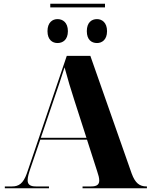

<svg xmlns="http://www.w3.org/2000/svg" viewBox="-20 -1015 812 1035"><path d="M251 -975H546V-995H251ZM290 -783C318 -783 346 -800 346 -847C346 -894 318 -912 290 -912C263 -912 236 -894 236 -847C236 -800 263 -783 290 -783ZM503 -783C529 -783 557 -800 557 -847C557 -894 529 -912 503 -912C474 -912 448 -894 448 -847C448 -800 474 -783 503 -783ZM6 0H244V-10H173C142 -10 129 -21 129 -43C129 -60 135 -81 144 -107L197 -262H449L504 -91C511 -71 515 -55 515 -42C515 -21 503 -10 472 -10H425V0H772V-10H770C732 -10 709 -28 690 -79L467 -714H340L125 -81C105 -24 80 -10 45 -10H6ZM200 -272 271 -481C289 -533 313 -603 328 -652C342 -599 366 -519 380 -477L446 -272Z"/></svg>

Font: Noto Serif Display ExtraBold
Style: Regular
Weight: 800
Designer: Monotype Design Team
Foundry: Monotype Imaging Inc.
Version: Version 2.009